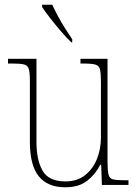

<svg xmlns="http://www.w3.org/2000/svg" viewBox="-20 -786 586 816"><path d="M257 10Q183 10 145 -36.5Q107 -83 107 -184V-442Q107 -477 102.5 -492.5Q98 -508 82.5 -512Q67 -516 32 -516H14V-536H135V-182Q135 -106 161 -60.5Q187 -15 258 -15Q308 -15 341.5 -41.5Q375 -68 392 -110.5Q409 -153 409 -202V-436Q409 -474 405 -490.5Q401 -507 385.5 -511.5Q370 -516 334 -516H322V-536H437V-97Q437 -61 441 -44.5Q445 -28 459.5 -24Q474 -20 505 -20H526V0H413L410 -86H406Q387 -47 351.5 -18.5Q316 10 257 10ZM283 -606Q264 -624 239.5 -652.5Q215 -681 192.5 -710Q170 -739 159 -756V-766H202Q212 -744 226.5 -717Q241 -690 257.5 -664Q274 -638 287 -619V-606Z"/></svg>

Font: Noto Serif Georgian SemiCondensed Thin
Style: Regular
Weight: 100
Width: 4
Designer: Monotype Design Team, Akaki Razmadze
Foundry: Google LLC
Version: Version 2.003; ttfautohint (v1.8.4.7-5d5b)